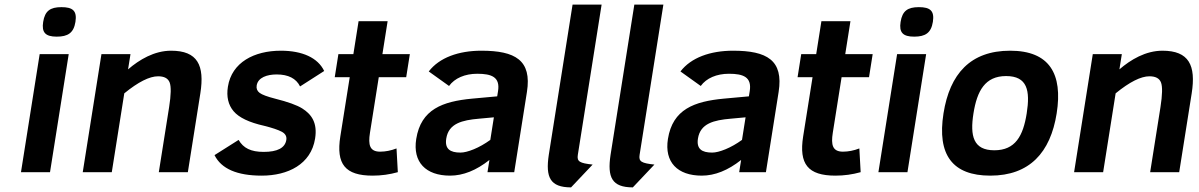

<svg xmlns="http://www.w3.org/2000/svg" viewBox="-20 -747 5203 833"><path d="M246.4 -716C197.6 -716 174.8 -699.4 167.3 -652C160 -606.2 177 -588 226.1 -588C274.2 -588 299.6 -603.8 307.3 -652C314.9 -700.3 295.6 -716 246.4 -716ZM71 0H197L278.1 -512H152.1Z M722.5 -527C649.3 -527 584.4 -488.1 535.6 -446L546.1 -512H420.1L339 0H465L519.2 -342C579.6 -391.3 628.6 -416 665.9 -416C692.6 -416 709.3 -407 716.1 -389C722.9 -371 722.1 -335.3 713.7 -282L669 0H795L849.2 -342C868.4 -463.6 837.3 -527 722.5 -527Z M1180.2 -424C1230.8 -424 1264.7 -406.7 1281.9 -372L1386.5 -439C1359 -496.5 1291.7 -527 1198.5 -527C1082.8 -527 985.5 -476.5 968.8 -371C961.9 -327.7 970.1 -292.2 993.4 -264.5C1016.7 -236.8 1061.2 -215.7 1126.8 -201C1161.5 -192.3 1186.6 -183.8 1202.3 -175.5C1218 -167.2 1224.6 -155.3 1222.2 -140C1216.7 -105.3 1183.9 -88 1123.9 -88C1068.4 -88 1035.9 -104.4 1015.2 -140L910.7 -74C940 -14.7 1008.3 15 1115.6 15C1229.2 15 1329.4 -34.1 1347.1 -146C1357.8 -213.3 1332.5 -250.5 1291.3 -276.5C1268.6 -290.8 1229.3 -305 1173.5 -319C1139.6 -327.7 1117.2 -336 1106.5 -344C1095.8 -352 1091.4 -362.7 1093.6 -376C1099.1 -411.2 1139.4 -424 1180.2 -424Z M1585.1 -171 1623.3 -412H1742.3L1758.1 -512H1639.1L1661.7 -655H1535.7L1513.1 -512H1448.1L1432.3 -412H1497.3L1456.5 -155C1437.6 -35.2 1477.2 15 1596.6 15C1634 15 1670.4 10 1706 0L1700.3 -103C1676.2 -93.7 1652.4 -89 1629.1 -89C1584 -89 1576.7 -118.3 1585.1 -171Z M2068.5 -527C1969.6 -527 1886 -497 1840.2 -437L1928.2 -374C1952.6 -407.9 1997.2 -427 2050.6 -427C2113.1 -427 2150.3 -412.6 2140.8 -352L2137.1 -329L2027.5 -319C1900.7 -306.8 1806.3 -273.5 1785.8 -144C1769.9 -43.5 1827.3 15 1932.6 15C1989.3 15 2046.2 -7.7 2103.4 -53L2095 0H2211L2266.1 -348C2288 -486.2 2215 -527 2068.5 -527ZM1916.1 -146C1926.5 -211.8 1985.5 -225.7 2057.7 -232L2122.7 -238L2107.2 -140C2083.1 -122.7 2059.3 -109.2 2035.8 -99.5C2012.2 -89.8 1992.8 -85 1977.5 -85C1933.3 -85 1908.9 -100.5 1916.1 -146Z M2360.9 -75C2346.3 22.7 2366.7 65.7 2457.5 66L2551.2 -33C2495.2 -39 2482.3 -46 2486.9 -75L2590.1 -727H2464.1Z M2628.9 -75C2614.3 22.7 2634.7 65.7 2725.5 66L2819.2 -33C2763.2 -39 2750.3 -46 2754.9 -75L2858.1 -727H2732.1Z M3160.5 -527C3061.6 -527 2978 -497 2932.2 -437L3020.2 -374C3044.6 -407.9 3089.2 -427 3142.6 -427C3205.1 -427 3242.3 -412.6 3232.8 -352L3229.1 -329L3119.5 -319C2992.7 -306.8 2898.3 -273.5 2877.8 -144C2861.9 -43.5 2919.3 15 3024.6 15C3081.3 15 3138.2 -7.7 3195.4 -53L3187 0H3303L3358.1 -348C3380 -486.2 3307 -527 3160.5 -527ZM3008.1 -146C3018.5 -211.8 3077.5 -225.7 3149.7 -232L3214.7 -238L3199.2 -140C3175.1 -122.7 3151.3 -109.2 3127.8 -99.5C3104.2 -89.8 3084.8 -85 3069.5 -85C3025.3 -85 3000.9 -100.5 3008.1 -146Z M3593.1 -171 3631.3 -412H3750.3L3766.1 -512H3647.1L3669.7 -655H3543.7L3521.1 -512H3456.1L3440.3 -412H3505.3L3464.5 -155C3445.6 -35.2 3485.2 15 3604.6 15C3642 15 3678.4 10 3714 0L3708.3 -103C3684.2 -93.7 3660.4 -89 3637.1 -89C3592 -89 3584.7 -118.3 3593.1 -171Z M3966.4 -716C3917.6 -716 3894.8 -699.4 3887.3 -652C3880 -606.2 3897 -588 3946.1 -588C3994.2 -588 4019.6 -603.8 4027.3 -652C4034.9 -700.3 4015.6 -716 3966.4 -716ZM3791 0H3917L3998.1 -512H3872.1Z M4362.5 -527C4190.6 -527 4100.6 -426.9 4073.4 -255C4044.9 -75 4112.6 15 4276.6 15C4446.7 15 4537.5 -85.2 4564.4 -255C4591.5 -426.4 4533.5 -527 4362.5 -527ZM4294 -95C4202.6 -95 4187.9 -157.1 4203.4 -255C4218.9 -352.7 4253.7 -417 4345 -417C4437.2 -417 4450.1 -354.4 4434.4 -255C4418.9 -157 4384.9 -95 4294 -95Z M5023.5 -527C4950.3 -527 4885.4 -488.1 4836.6 -446L4847.1 -512H4721.1L4640 0H4766L4820.2 -342C4880.6 -391.3 4929.6 -416 4966.9 -416C4993.6 -416 5010.3 -407 5017.1 -389C5023.9 -371 5023.1 -335.3 5014.7 -282L4970 0H5096L5150.2 -342C5169.4 -463.6 5138.3 -527 5023.5 -527Z"/></svg>

Font: Fog Sans
Style: It
Weight: 700
Foundry: Intel Corporation
Version: Version 1.00